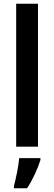

<svg xmlns="http://www.w3.org/2000/svg" viewBox="-20 -780 287 1021"><path d="M182 0V-760H66V0ZM195 71V61H82C79 102 64 173 54 209V221H124C153 177 180 119 195 71Z"/></svg>

Font: Noto Sans Thai Cond SemBd
Style: Regular
Weight: 600
Width: 3
Designer: Monotype Design Team
Foundry: Monotype Imaging Inc.
Version: Version 2.002